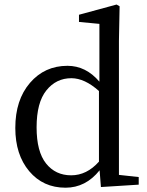

<svg xmlns="http://www.w3.org/2000/svg" viewBox="-20 -830 662 863"><path d="M424.8 -103.5V-420.9Q360.4 -478.5 300.8 -478.5Q232.4 -478.5 188.5 -423.8Q144.5 -369.1 144.5 -257.8Q144.5 -148.4 187 -95.2Q229.5 -42 299.8 -42Q370.1 -42 424.8 -103.5ZM514.6 -43.9 603.5 -34.2V0L433.6 10.7L427.7 -64.5Q365.2 13.7 274.4 13.7Q173.8 13.7 111.3 -60.5Q48.8 -134.8 48.8 -254.9Q48.8 -380.9 114.7 -457.5Q180.7 -534.2 283.2 -534.2Q366.2 -534.2 426.8 -462.9V-722.7L335 -731.4V-763.7L503.9 -809.6L517.6 -801.8L514.6 -646.5Z"/></svg>

Font: GenYoMin TW TTF Medium
Style: Regular
Weight: 500
Version: Version 1.300